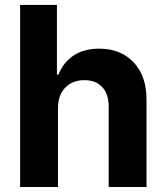

<svg xmlns="http://www.w3.org/2000/svg" viewBox="-20 -747 664 767"><path d="M211.6 -315.3V0H60.4V-727.3H207.4V-449.2H213.8Q232.6 -497.5 273.6 -525Q314.6 -552.6 376.8 -552.6Q462 -552.6 513.8 -497.9Q565.7 -443.2 565.3 -347.3V0H414.1V-320.3Q414.4 -370.7 388.7 -398.8Q362.9 -426.8 316.8 -426.8Q270.6 -426.8 241.3 -397.5Q212 -368.3 211.6 -315.3Z"/></svg>

Font: Inter UI
Style: Bold
Weight: 700
Designer: Rasmus Andersson
Foundry: rsms
Version: 3.2;8d6f07862